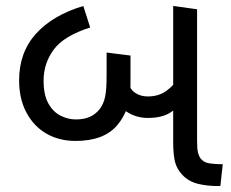

<svg xmlns="http://www.w3.org/2000/svg" viewBox="-20 -623 774 643"><path d="M233 -151Q178 -151 135.5 -175.5Q93 -200 68.5 -246Q44 -292 44 -354Q44 -447 100 -509.5Q156 -572 259 -603L282 -531Q194 -503 160 -457Q126 -411 126 -353Q126 -305 142 -276.5Q158 -248 183 -235.5Q208 -223 234 -223Q262 -223 281.5 -232Q301 -241 314 -258Q327 -275 332 -299Q337 -323 337 -369V-447L417 -437V-335Q417 -256 372.5 -203.5Q328 -151 233 -151ZM475 -228Q435 -228 402.5 -250Q370 -272 349 -333L404 -357Q414 -325 432 -312.5Q450 -300 475 -300Q511 -300 537 -318.5Q563 -337 585 -371L602 -291Q576 -261 548 -244.5Q520 -228 475 -228ZM708 0Q673 0 642.5 -7.5Q612 -15 591 -37Q572 -57 566 -81.5Q560 -106 560 -148V-603L640 -592V-152Q640 -125 643 -112.5Q646 -100 652 -92Q663 -78 684 -75.5Q705 -73 726 -73L718 0Z"/></svg>

Font: uguzrati85
Style: Book
Weight: 400
Designer: Jelle Bosma - Monotype Design Team, Universal Thirst
Foundry: Monotype Imaging Inc.
Version: Version 2.106